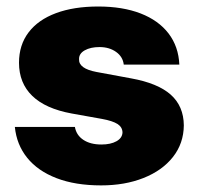

<svg xmlns="http://www.w3.org/2000/svg" viewBox="-20 -557 607 587"><path d="M284.2 -413.1Q256.8 -413.1 239 -403.1Q221.2 -393.1 221.7 -376Q220.2 -347.2 275.4 -336.9L380.9 -317.4Q462.4 -302.7 502 -267.6Q541.5 -232.4 542 -173.8Q541.5 -118.7 508.8 -77.1Q476.1 -35.6 418.9 -12.9Q361.8 9.8 289.1 9.8Q210.4 9.8 153.1 -12.2Q95.7 -34.2 63.2 -74.5Q30.8 -114.7 25.4 -168.9H209Q213.4 -143.6 234.9 -129.4Q256.3 -115.2 290 -115.2Q318.4 -115.2 336.2 -125.2Q354 -135.3 354.5 -152.3Q354 -168.5 339.1 -178Q324.2 -187.5 292 -193.4L199.2 -210Q119.1 -224.6 78.6 -263.9Q38.1 -303.2 38.1 -365.2Q38.1 -419.4 67.4 -458Q96.7 -496.6 151.1 -516.8Q205.6 -537.1 280.3 -537.1Q355 -537.1 409.9 -515.9Q464.8 -494.6 495.4 -454.6Q525.9 -414.6 528.3 -359.4H358.4Q355.5 -383.8 334.7 -398.4Q314 -413.1 284.2 -413.1Z"/></svg>

Font: Pretendard Std Black
Style: Regular
Weight: 900
Designer: Base glyphs from Inter by Rasmus Andersson; Hangeul glyphs from Noto Sans CJK(Source Han Sans) by Jang Soo-young and Kan
Foundry: Kil Hyung-jin
Version: Version 1.309